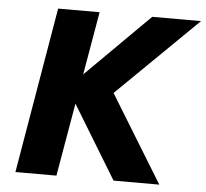

<svg xmlns="http://www.w3.org/2000/svg" viewBox="-51 -754 866 807"><g transform="rotate(5 382.5 -350.0)"><path d="M162 -700 43 0H216L337 -700ZM559 -700 230 -373 457 0H650L425 -367L765 -700Z"/></g></svg>

Font: Jost
Style: Bold Italic
Weight: 700
Italic angle: -5°
Version: Version 3.710